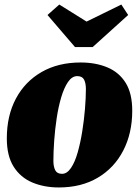

<svg xmlns="http://www.w3.org/2000/svg" viewBox="-20 -805 614 845"><path d="M239 20Q174 20 122 -2Q70 -24 40 -71.5Q10 -119 10 -196Q10 -296 50 -371Q90 -446 163 -488Q236 -530 335 -530Q401 -530 452.5 -508.5Q504 -487 533 -440.5Q562 -394 562 -318Q562 -219 522.5 -142.5Q483 -66 410.5 -23Q338 20 239 20ZM253 -40Q275 -40 292.5 -66Q310 -92 322 -134.5Q334 -177 342 -227Q350 -277 354 -326Q358 -375 358 -413Q358 -439 350 -454.5Q342 -470 320 -470Q297 -470 279.5 -444.5Q262 -419 249.5 -377Q237 -335 229.5 -285Q222 -235 218.5 -186Q215 -137 215 -97Q215 -72 223 -56Q231 -40 253 -40ZM310 -598 189 -739 241 -785 361 -710 514 -785 544 -739 388 -598Z"/></svg>

Font: Sansita Swashed Black
Style: Regular
Weight: 900
Designer: Pablo Cosgaya
Foundry: Omnibus-Type
Version: Version 1.003; ttfautohint (v1.8.3)